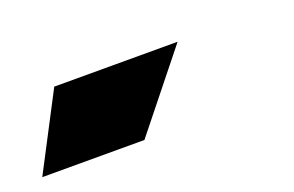

<svg xmlns="http://www.w3.org/2000/svg" viewBox="-48 -44 509 332"><g transform="rotate(-20 206.0 122.0)"><path d="M-12 192 61 52H288L176 192Z"/></g></svg>

Font: REM ExtraBold
Style: Italic
Weight: 800
Italic angle: -11°
Designer: Octavio Pardo
Foundry: Ashler Design
Version: Version 1.005;gftools[0.9.28]